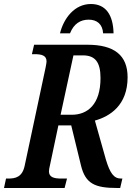

<svg xmlns="http://www.w3.org/2000/svg" viewBox="-39 -937 662 957"><path d="M260 -771H310C329 -819 362 -839 403 -839C444 -839 472 -817 475 -771H527C525 -862 489 -917 414 -917C333 -917 279 -847 260 -771ZM-19 0H283L295 -47H267C231 -47 205 -53 205 -83C205 -90 207 -101 211 -118L252 -312H316L364 -115C386 -21 434 0 545 0H560L571 -47H564C528 -47 509 -75 489 -141L434 -336C509 -357 597 -412 597 -552C597 -661 531 -714 397 -714H131L120 -667H132C168 -667 193 -661 193 -631C193 -625 191 -615 188 -599L84 -111C72 -54 38 -47 2 -47H-9ZM319 -365H263L327 -661H374C434 -661 462 -629 462 -548C462 -416 397 -365 319 -365Z"/></svg>

Font: Noto Serif Condensed SemiBold
Style: Italic
Weight: 600
Width: 3
Italic angle: -12°
Designer: Monotype Design Team
Foundry: Monotype Imaging Inc.
Version: Version 2.014